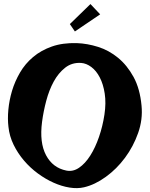

<svg xmlns="http://www.w3.org/2000/svg" viewBox="-20 -953 753 965"><path d="M366.2 -736.3Q418.9 -734.4 473.1 -717.3Q527.3 -700.2 573.2 -662.6Q619.1 -625 651.4 -565.9Q683.6 -506.8 691.4 -421.9Q698.2 -352.5 674.3 -284.7Q650.4 -216.8 608.4 -160.2Q566.4 -103.5 511.7 -64Q457 -24.4 402.3 -11.7Q369.1 -3.9 329.6 -10.3Q290 -16.6 249.5 -34.7Q209 -52.7 170.4 -81.1Q131.8 -109.4 100.6 -146Q69.3 -182.6 48.3 -225.6Q27.3 -268.6 22.5 -315.4Q17.6 -354.5 22 -401.9Q26.4 -449.2 40.5 -496.6Q54.7 -543.9 80.6 -588.4Q106.4 -632.8 146.5 -666.5Q186.5 -700.2 240.7 -719.2Q294.9 -738.3 366.2 -736.3ZM191.4 -340.8Q177.7 -236.3 211.4 -172.9Q245.1 -109.4 313.5 -95.7Q346.7 -88.9 377.4 -109.9Q408.2 -130.9 433.6 -170.9Q459 -210.9 477.5 -264.6Q496.1 -318.4 504.9 -377Q513.7 -435.5 506.3 -482.9Q499 -530.3 481.4 -564Q463.9 -597.7 439 -616.2Q414.1 -634.8 387.7 -636.7Q341.8 -639.6 307.6 -612.8Q273.4 -585.9 250 -543Q226.6 -500 212.4 -446.3Q198.2 -392.6 191.4 -340.8ZM331.1 -832 434.6 -932.6 483.4 -880.9 356.4 -794.9Z"/></svg>

Font: Lakki Reddy
Style: Regular
Weight: 400
Designer: Appaji Ambarisha Darbha
Version: Version 1.0.4; ttfautohint (v1.2.42-39fb)